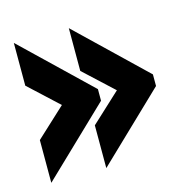

<svg xmlns="http://www.w3.org/2000/svg" viewBox="-76 -553 600 607"><g transform="rotate(-15 224.0 -249.0)"><path d="M200 -20V-160L296 -249L200 -338V-478L419 -268V-230ZM20 -20V-160L116 -249L20 -338V-478L239 -268V-230Z"/></g></svg>

Font: Karantina
Style: Bold
Weight: 700
Designer: Rony Koch
Foundry: Rony Koch
Version: Version 1.000; ttfautohint (v1.8.3)